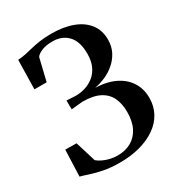

<svg xmlns="http://www.w3.org/2000/svg" viewBox="-179 -871 932 1001"><g transform="rotate(-30 286.5 -370.0)"><path d="M253.5 10.5Q197.5 10.5 154.5 1.8Q111.5 -7 81 -17.2Q50.5 -27.5 32.5 -32L38.5 -191L106 -190L144 -66.5Q155.5 -56.5 173.8 -47.5Q192 -38.5 214.8 -33Q237.5 -27.5 261 -27.5Q307 -27.5 342 -47Q377 -66.5 396.8 -105Q416.5 -143.5 416.5 -200Q416.5 -249 399.5 -285.5Q382.5 -322 343.8 -342.2Q305 -362.5 239.5 -362.5L172.5 -356L172 -409.5L227.5 -406.5Q256.5 -406.5 285 -415.5Q313.5 -424.5 337 -443.5Q360.5 -462.5 374.5 -493Q388.5 -523.5 388.5 -567Q388.5 -640 354.2 -676.5Q320 -713 262.5 -713Q222.5 -713 196.2 -701.8Q170 -690.5 162 -677L130 -543.5H56.5L60 -719Q84 -720.5 106.5 -725.2Q129 -730 153.2 -736Q177.5 -742 207.2 -746.5Q237 -751 276 -751Q349.5 -751 404 -730.8Q458.5 -710.5 488.5 -671.5Q518.5 -632.5 518.5 -577Q518.5 -535.5 501.5 -503.2Q484.5 -471 457.2 -448Q430 -425 397.8 -411.2Q365.5 -397.5 335 -392Q405 -389.5 453.8 -365.2Q502.5 -341 528 -300Q553.5 -259 553.5 -206Q553.5 -156 531.5 -115.8Q509.5 -75.5 469.2 -47.5Q429 -19.5 374.2 -4.5Q319.5 10.5 253.5 10.5Z"/></g></svg>

Font: Merriweather 96pt SemiBold
Style: Regular
Weight: 600
Version: Version 2.100